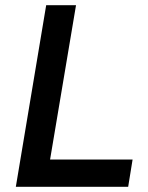

<svg xmlns="http://www.w3.org/2000/svg" viewBox="-20 -720 570 740"><path d="M158 -700H273L173 -105H491L474 0H41Z"/></svg>

Font: Oak Sans Semibold
Style: Italic
Weight: 600
Italic angle: -9.49998°
Foundry: Erik Kennedy, Walven
Version: Version 1.000